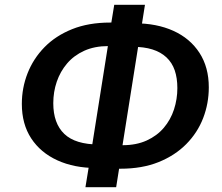

<svg xmlns="http://www.w3.org/2000/svg" viewBox="-20 -755 925 800"><path d="M336 25 353 -79 389 -55H381Q289 -55 219 -87Q149 -119 110 -178.5Q71 -238 71 -322Q71 -389 95 -450Q119 -511 165.5 -558.5Q212 -606 280.5 -633.5Q349 -661 439 -661H470L440 -637L456 -735H584L568 -634L531 -658H540Q633 -658 702.5 -626.5Q772 -595 811 -535Q850 -475 850 -391Q850 -324 826.5 -263Q803 -202 756 -154.5Q709 -107 640.5 -79.5Q572 -52 482 -52H450L480 -76L464 25ZM361 -131 433 -585 456 -563H431Q374 -563 331 -543.5Q288 -524 259.5 -490.5Q231 -457 216.5 -414.5Q202 -372 202 -325Q202 -283 213.5 -251Q225 -219 248 -197Q271 -175 307 -164Q343 -153 391 -153H399ZM487 -128 464 -150H491Q548 -150 591 -169.5Q634 -189 662.5 -222.5Q691 -256 705 -299Q719 -342 719 -388Q719 -430 708 -462Q697 -494 673.5 -516Q650 -538 615 -549Q580 -560 532 -560H523L559 -582Z"/></svg>

Font: Nunito Sans 12pt
Style: Bold Italic
Weight: 700
Italic angle: -9°
Designer: Vernon Adams
Foundry: Vernon Adams
Version: Version 3.101;gftools[0.9.27]